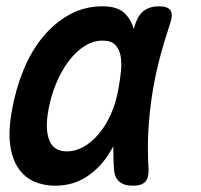

<svg xmlns="http://www.w3.org/2000/svg" viewBox="-20 -580 640 610"><path d="M155 10Q119 10 89 -3Q59 -16 39 -44.5Q19 -73 12.5 -118.5Q6 -164 18 -230Q30 -298 55 -358.5Q80 -419 117 -463.5Q154 -508 201.5 -534Q249 -560 306 -560Q354 -560 377 -537Q397 -517 405 -488Q408 -497 411 -507Q421 -535 439.5 -547.5Q458 -560 485 -560Q513 -560 521.5 -547Q530 -534 521 -507Q502 -450 487.5 -395Q473 -340 464 -283.5Q455 -227 451.5 -167.5Q448 -108 452 -42Q453 -15 441.5 -2.5Q430 10 402 10Q374 10 359 -3Q344 -16 342 -42Q340 -80 340 -115Q331 -99 322 -85Q292 -41 250.5 -15.5Q209 10 155 10ZM193 -99Q219 -99 244.5 -113Q270 -127 292.5 -153Q315 -179 332 -216.5Q349 -254 357 -302Q362 -329 364.5 -355.5Q367 -382 363 -403Q359 -424 346 -437.5Q333 -451 306 -451Q276 -451 248.5 -433.5Q221 -416 198 -385.5Q175 -355 158 -314Q141 -273 133 -226Q123 -168 137 -133.5Q151 -99 193 -99Z"/></svg>

Font: Maple Mono SemiBold
Style: Italic
Weight: 600
Italic angle: -10°
Monospace: yes
Designer: subframe7536
Version: Version 7.000